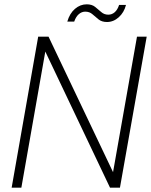

<svg xmlns="http://www.w3.org/2000/svg" viewBox="-20 -870 700 890"><path d="M34 0 157 -700H205L504 -72L615 -700H660L536 0H490L190 -631L79 0ZM292 -770Q303 -808 327.5 -829Q352 -850 382 -850Q406 -850 421 -838Q436 -826 449.5 -814Q463 -802 482 -802Q499 -802 512 -813.5Q525 -825 532 -847H564Q555 -812 530.5 -790Q506 -768 476 -768Q452 -768 437 -780Q422 -792 408.5 -804Q395 -816 375 -816Q359 -816 345.5 -804.5Q332 -793 324 -770Z"/></svg>

Font: DM Sans ExtraLight
Style: Italic
Weight: 250
Italic angle: -10°
Designer: Colophon Foundry, Jonny Pinhorn
Foundry: Colophon Foundry
Version: Version 4.004;gftools[0.9.30]